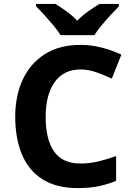

<svg xmlns="http://www.w3.org/2000/svg" viewBox="-20 -954 677 984"><path d="M393 -598Q306 -598 260 -533Q214 -468 214 -355Q214 -241 256.5 -178.5Q299 -116 393 -116Q437 -116 480.5 -126Q524 -136 575 -154V-27Q528 -8 482 1Q436 10 379 10Q269 10 197.5 -35.5Q126 -81 92 -163.5Q58 -246 58 -356Q58 -464 97 -547Q136 -630 210.5 -677Q285 -724 393 -724Q446 -724 499.5 -710.5Q553 -697 602 -674L553 -551Q513 -570 472.5 -584Q432 -598 393 -598ZM290 -774Q276 -797 253.5 -824Q231 -851 207.5 -877Q184 -903 165 -921V-934H264Q290 -918 320 -896.5Q350 -875 376 -848Q402 -875 433 -896.5Q464 -918 490 -934H589V-921Q571 -903 547 -877Q523 -851 500.5 -824Q478 -797 464 -774Z"/></svg>

Font: Noto Sans Adlam Unjoined
Style: Bold
Weight: 700
Version: Version 3.001